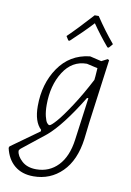

<svg xmlns="http://www.w3.org/2000/svg" viewBox="-152 -731 675 986"><g transform="rotate(10 185.5 -237.5)"><path d="M149 -521 136 -542Q184 -588 260 -672H281Q329 -600 378 -542L360 -521H353Q305 -578 268 -632Q223 -583 156 -521ZM275 -460 334 -446 365 -462 373 -458 328 -123 318 -37Q303 76 242 136.5Q181 197 93 197Q33 197 -5.5 165Q-44 133 -57 75L-54 67L91 -37V-45Q53 -81 53 -162Q53 -279 111 -363.5Q169 -448 271 -460ZM97 -177Q97 -142 103 -117.5Q109 -93 116 -84.5Q123 -76 129 -76Q137 -76 163.5 -106Q190 -136 232.5 -201Q275 -266 316 -345L318 -364L321 -407L264 -420Q187 -420 142 -349Q97 -278 97 -177ZM101 159Q169 159 214.5 111.5Q260 64 272 -25L302 -247H295Q199 -90 126 -28L4 69Q-4 76 -4 82Q-2 108 26 133.5Q54 159 101 159Z"/></g></svg>

Font: Alegreya Sans SC Light
Style: Italic
Weight: 300
Italic angle: -7°
Designer: Juan Pablo del Peral
Foundry: Huerta Tipografica
Version: Version 2.007